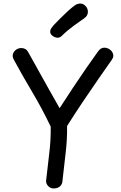

<svg xmlns="http://www.w3.org/2000/svg" viewBox="-20 -1048 682 1079"><path d="M57 -714Q48 -731 53 -745.5Q58 -760 71 -769Q84 -778 100 -778Q112 -778 122 -772.5Q132 -767 138 -756Q152 -731 172.5 -694Q193 -657 216.5 -615Q240 -573 261 -535.5Q282 -498 297 -472Q312 -446 315 -440Q353 -499 389.5 -554Q426 -609 461.5 -660.5Q497 -712 531 -759Q539 -770 547.5 -775Q556 -780 566 -780Q583 -780 597 -770Q611 -760 615.5 -744.5Q620 -729 609 -713Q569 -656 527 -595.5Q485 -535 442.5 -471.5Q400 -408 357 -340Q358 -262 348.5 -185Q339 -108 331 -31Q330 -13 318 -1.5Q306 10 284 11Q265 12 251.5 -1.5Q238 -15 239 -32Q247 -108 256.5 -183.5Q266 -259 265 -336Q217 -437 161 -531Q105 -625 57 -714ZM304 -836Q290 -836 276 -846Q262 -856 262 -870Q262 -880 268 -889Q274 -898 281 -906Q299 -925 320.5 -946.5Q342 -968 363 -987Q384 -1006 398 -1016Q407 -1023 415.5 -1025.5Q424 -1028 431 -1028Q443 -1028 453 -1021Q463 -1014 468.5 -1004Q474 -994 474 -982Q474 -959 453 -945Q432 -931 394.5 -903.5Q357 -876 328 -847Q317 -836 304 -836Z"/></svg>

Font: Playpen Sans Thai
Style: Regular
Weight: 400
Designer: Sirin Gunkloy, Laura Meseguer, Veronika Burian, José Scaglione
Foundry: TypeTogether
Version: Version 2.000